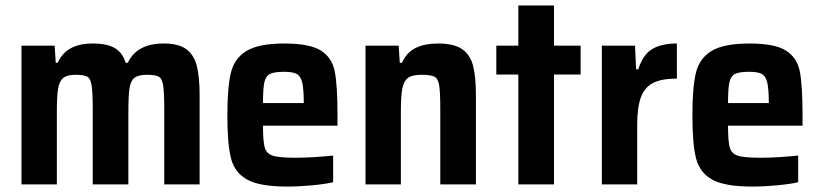

<svg xmlns="http://www.w3.org/2000/svg" viewBox="-20 -678 3015 706"><path d="M59 -510H181L185 -447H192Q209 -484 241 -501Q273 -518 321 -518Q374 -518 402.5 -501Q431 -484 442 -447H450Q483 -518 582 -518Q636 -518 664.5 -497.5Q693 -477 703.5 -436.5Q714 -396 714 -328V0H584V-274Q584 -338 580 -363.5Q576 -389 564 -396Q552 -403 520 -403Q488 -403 474 -391.5Q460 -380 456 -352.5Q452 -325 452 -264V0H321V-274Q321 -338 317 -363.5Q313 -389 301 -396Q289 -403 258 -403Q226 -403 212 -391Q198 -379 193.5 -351.5Q189 -324 189 -264V0H59Z M1221 -216H947Q947 -158 953.5 -135.5Q960 -113 983 -105.5Q1006 -98 1066 -98Q1128 -98 1205 -106V-8Q1175 -1 1127.5 3.5Q1080 8 1036 8Q935 8 889 -17.5Q843 -43 829.5 -95.5Q816 -148 816 -254Q816 -357 829 -410.5Q842 -464 887 -491Q932 -518 1026 -518Q1119 -518 1160 -492Q1201 -466 1211 -415Q1221 -364 1221 -254ZM947 -299H1097Q1097 -352 1091 -375.5Q1085 -399 1070.5 -406.5Q1056 -414 1024 -414Q988 -414 972.5 -406Q957 -398 952 -375Q947 -352 947 -299Z M1324 -510H1446L1450 -447H1458Q1475 -485 1508 -501.5Q1541 -518 1591 -518Q1649 -518 1679 -497.5Q1709 -477 1719.5 -436.5Q1730 -396 1730 -326V0H1599V-274Q1599 -339 1595 -364Q1591 -389 1577.5 -396Q1564 -403 1530 -403Q1495 -403 1479.5 -391Q1464 -379 1459 -351Q1454 -323 1454 -264V0H1324Z M1886 0V-404H1805V-510H1886V-658H2017V-510H2115V-404H2017V0Z M2193 -510H2315L2319 -423H2327Q2344 -477 2378 -497.5Q2412 -518 2469 -518V-389Q2413 -389 2381.5 -373Q2350 -357 2336.5 -320Q2323 -283 2323 -217V0H2193Z M2931 -216H2657Q2657 -158 2663.5 -135.5Q2670 -113 2693 -105.5Q2716 -98 2776 -98Q2838 -98 2915 -106V-8Q2885 -1 2837.5 3.5Q2790 8 2746 8Q2645 8 2599 -17.5Q2553 -43 2539.5 -95.5Q2526 -148 2526 -254Q2526 -357 2539 -410.5Q2552 -464 2597 -491Q2642 -518 2736 -518Q2829 -518 2870 -492Q2911 -466 2921 -415Q2931 -364 2931 -254ZM2657 -299H2807Q2807 -352 2801 -375.5Q2795 -399 2780.5 -406.5Q2766 -414 2734 -414Q2698 -414 2682.5 -406Q2667 -398 2662 -375Q2657 -352 2657 -299Z"/></svg>

Font: Saira Semi Condensed SemiBold
Style: Regular
Weight: 600
Width: 4
Designer: Hector Gatti with collaboration of the Omnibus-Type team
Foundry: Omnibus-Type
Version: Version 1.001; ttfautohint (v1.8)